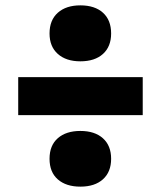

<svg xmlns="http://www.w3.org/2000/svg" viewBox="-20 -714 600 717"><path d="M395 -589Q395 -540 364.5 -512.5Q334 -485 280 -485Q227 -485 196 -512.5Q165 -540 165 -589Q165 -639 196 -666.5Q227 -694 280 -694Q334 -694 364.5 -666.5Q395 -639 395 -589ZM395 -121Q395 -72 364.5 -44.5Q334 -17 280 -17Q227 -17 196 -44Q165 -71 165 -121Q165 -171 196 -198Q227 -225 280 -225Q334 -225 364.5 -197.5Q395 -170 395 -121ZM513 -426V-284H48V-426Z"/></svg>

Font: Roboto Serif 20pt Black
Style: Regular
Weight: 900
Version: Version 1.008